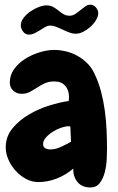

<svg xmlns="http://www.w3.org/2000/svg" viewBox="-20 -784 514 833"><path d="M444.3 -137.7Q444.3 -120.1 442.9 -91.8Q441.4 -63.5 434.6 -36.6Q427.7 -9.8 413.1 9.8Q398.4 29.3 372.1 29.3Q335.9 29.3 316.4 5.9Q296.9 -17.6 297.9 -52.7Q266.6 -25.4 227.1 -9.8Q187.5 5.9 146.5 5.9Q118.2 5.9 92.8 -7.8Q67.4 -21.5 47.9 -43Q28.3 -64.5 16.6 -91.3Q4.9 -118.2 4.9 -144.5Q4.9 -191.4 33.7 -226.6Q62.5 -261.7 104.5 -286.6Q146.5 -311.5 193.8 -326.2Q241.2 -340.8 278.3 -345.7Q278.3 -350.6 278.8 -354.5Q279.3 -358.4 279.3 -363.3Q279.3 -393.6 262.7 -412.1Q246.1 -430.7 215.8 -430.7Q191.4 -430.7 173.8 -422.4Q156.2 -414.1 140.6 -403.8Q125 -393.6 109.4 -385.3Q93.8 -377 74.2 -377Q52.7 -377 37.6 -390.6Q22.5 -404.3 22.5 -425.8Q22.5 -458 41.5 -484.4Q60.5 -510.7 89.4 -528.8Q118.2 -546.9 151.9 -557.1Q185.5 -567.4 213.9 -567.4Q240.2 -567.4 266.6 -561Q293 -554.7 316.4 -541.5Q339.8 -528.3 358.9 -509.3Q377.9 -490.2 389.6 -464.8Q407.2 -428.7 418 -388.2Q428.7 -347.7 434.6 -305.2Q440.4 -262.7 442.4 -220.2Q444.3 -177.7 444.3 -137.7ZM288.1 -168.9 285.2 -235.4Q283.2 -235.4 281.2 -235.8Q279.3 -236.3 277.3 -236.3Q264.6 -236.3 245.6 -230Q226.6 -223.6 209 -212.4Q191.4 -201.2 179.2 -187.5Q167 -173.8 167 -159.2Q167 -145.5 176.8 -140.6Q186.5 -135.7 199.2 -135.7Q220.7 -135.7 245.1 -147Q269.5 -158.2 288.1 -168.9ZM406.2 -727.5Q406.2 -712.9 396.5 -696.8Q386.7 -680.7 372.1 -667.5Q357.4 -654.3 340.8 -646Q324.2 -637.7 309.6 -637.7Q294.9 -637.7 280.8 -643.1Q266.6 -648.4 252.4 -655.3Q238.3 -662.1 224.6 -667.5Q210.9 -672.9 197.3 -672.9Q186.5 -672.9 175.8 -666.5Q165 -660.2 153.3 -652.8Q141.6 -645.5 129.4 -639.6Q117.2 -633.8 105.5 -633.8Q89.8 -633.8 80.1 -647Q70.3 -660.2 70.3 -673.8Q70.3 -690.4 82 -706.1Q93.8 -721.7 111.3 -733.9Q128.9 -746.1 147.9 -753.4Q167 -760.7 181.6 -760.7Q198.2 -760.7 210.4 -753.9Q222.7 -747.1 233.4 -738.3Q244.1 -729.5 255.4 -722.7Q266.6 -715.8 282.2 -715.8Q294.9 -715.8 306.2 -723.1Q317.4 -730.5 328.6 -739.7Q339.8 -749 350.1 -756.3Q360.4 -763.7 372.1 -763.7Q385.7 -763.7 396 -752Q406.2 -740.2 406.2 -727.5Z"/></svg>

Font: Chewy
Style: Regular
Weight: 400
Version: Version 1.001